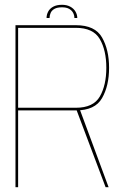

<svg xmlns="http://www.w3.org/2000/svg" viewBox="-20 -780 534 800"><path d="M44.5 0H55.5V-320H296.5Q376 -320 405.2 -371.2Q434.5 -422.5 434.5 -497.5Q434.5 -572.5 405.2 -623.8Q376 -675 296.5 -675H44.5ZM420 0H432.5L310.5 -329.5L298 -324ZM55.5 -331V-664H296Q368.5 -664 395.8 -617.2Q423 -570.5 423 -497.5Q423 -425 396 -378Q369 -331 296 -331ZM238.5 -760Q216 -760 201.8 -752.2Q187.5 -744.5 180.8 -731.8Q174 -719 174 -705H186.5Q186.5 -716 191 -726.2Q195.5 -736.5 206.8 -743Q218 -749.5 238.5 -749.5Q257 -749.5 268.2 -743Q279.5 -736.5 284.8 -726.2Q290 -716 290 -705H302Q302 -719 294.5 -731.8Q287 -744.5 272.8 -752.2Q258.5 -760 238.5 -760Z"/></svg>

Font: Anybody UltraCondensed Thin Thin
Style: Regular
Weight: 250
Version: Version 1.111